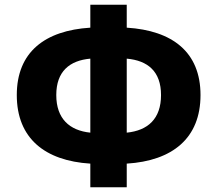

<svg xmlns="http://www.w3.org/2000/svg" viewBox="-20 -778 918 812"><path d="M362 14H516V-86C709 -98 828 -193 828 -376C828 -558 709 -649 516 -661V-758H362V-661C170 -649 51 -558 51 -376C51 -193 170 -98 362 -86ZM362 -217C274 -226 218 -276 218 -376C218 -476 274 -522 362 -530ZM516 -530C605 -522 661 -476 661 -376C661 -275 605 -226 516 -217Z"/></svg>

Font: ChiuKong Gothic MN Heavy
Style: Regular
Weight: 900
Designer: Ryoko NISHIZUKA 西塚涼子 (kana, bopomofo & ideographs); Paul D. Hunt (Latin, Greek & Cyrillic); Sandoll Communications 산돌커뮤니
Foundry: Adobe
Version: Version 1.300